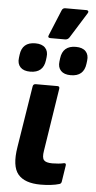

<svg xmlns="http://www.w3.org/2000/svg" viewBox="-60 -929 489 977"><g transform="rotate(5 184.0 -440.5)"><path d="M186 12Q104 12 70 -29Q36 -70 52 -168L102 -482Q104 -495 117 -495H228Q240 -495 238 -482L188 -161Q182 -126 192.5 -113.5Q203 -101 236 -101Q251 -101 267 -102.5Q283 -104 295 -107Q307 -109 305 -96L292 -12Q290 -1 279 1Q263 6 238 9Q213 12 186 12ZM171 -735Q155 -735 161 -749L215 -880Q220 -893 233 -893H342Q348 -893 350.5 -888.5Q353 -884 349 -878L268 -748Q260 -735 246 -735ZM83 -556Q49 -556 32.5 -573.5Q16 -591 20 -621L22 -637Q30 -702 97 -702Q131 -702 147.5 -684.5Q164 -667 160 -637L158 -621Q150 -556 83 -556ZM290 -556Q256 -556 239.5 -573.5Q223 -591 227 -621L229 -637Q237 -702 304 -702Q338 -702 354.5 -684.5Q371 -667 367 -637L365 -621Q357 -556 290 -556Z"/></g></svg>

Font: Sofia Sans ExtraBold
Style: Italic
Weight: 800
Italic angle: -9°
Designer: Botio Nikoltchev, Ani Petrova
Foundry: lettersoup
Version: Version 4.100; ttfautohint (v1.8.4.7-5d5b)